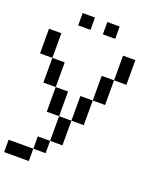

<svg xmlns="http://www.w3.org/2000/svg" viewBox="-177 -943 1020 1219"><g transform="rotate(20 333.5 -333.0)"><path d="M0 166.7V83.3H166.7V166.7ZM0 -500V-666.7H83.3V-500ZM166.7 83.3V0H250V83.3ZM166.7 -166.7V-333.3H250V-166.7ZM166.7 -333.3H83.3V-500H166.7ZM166.7 -750V-833.3H250V-750ZM333.3 -166.7V0H250V-166.7ZM333.3 -333.3H416.7V-166.7H333.3ZM333.3 -750V-833.3H416.7V-750ZM500 -333.3H416.7V-500H500ZM500 -500V-666.7H583.3V-500Z"/></g></svg>

Font: Galmuri11 Regular
Style: Regular
Weight: 400
Designer: Minseo Lee (Quiple)
Version: Version 2.356;hotconv 1.1.0;makeotfexe 2.6.0 DEVELOPMENT